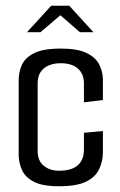

<svg xmlns="http://www.w3.org/2000/svg" viewBox="-20 -644 419 668"><path d="M186 4Q127 4 97 -12Q67 -28 56 -53.5Q45 -79 45 -106V-365Q45 -393 56 -418Q67 -443 98.5 -459Q130 -475 192 -475Q250 -475 281.5 -459.5Q313 -444 325.5 -419Q338 -394 338 -366V-296L272 -288V-354Q272 -387 251 -405.5Q230 -424 192 -424Q154 -424 132.5 -406Q111 -388 111 -354V-118Q111 -85 132 -67.5Q153 -50 186 -50Q228 -50 250 -68.5Q272 -87 272 -124V-182L338 -188V-115Q338 -83 325 -55.5Q312 -28 279.5 -12Q247 4 186 4ZM74 -532 158 -624H221L305 -532H258L190 -591L121 -532Z"/></svg>

Font: Smooch Sans Thin Medium
Style: Regular
Weight: 500
Version: Version 1.010